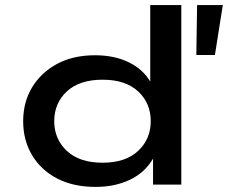

<svg xmlns="http://www.w3.org/2000/svg" viewBox="-20 -725 895 754"><path d="M355 9Q268 9 204.5 -24Q141 -57 106 -115.5Q71 -174 71 -249Q71 -324 106 -382Q141 -440 204 -474Q267 -508 353 -508Q429 -508 485.5 -480.5Q542 -453 571 -403H570V-705H692V0H581V-102Q549 -47 490 -19Q431 9 355 9ZM383 -86Q473 -86 522.5 -132.5Q572 -179 572 -249Q572 -320 522.5 -366Q473 -412 383 -412Q292 -412 242.5 -366Q193 -320 193 -249Q193 -179 242.5 -132.5Q292 -86 383 -86ZM751 -509 754 -705H855L824 -509Z"/></svg>

Font: Nunito Sans 7pt Expanded SemiBold
Style: Regular
Weight: 600
Width: 7
Designer: Vernon Adams
Foundry: Vernon Adams
Version: Version 3.101;gftools[0.9.27]